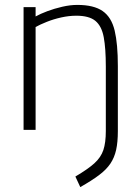

<svg xmlns="http://www.w3.org/2000/svg" viewBox="-20 -529 571 782"><path d="M307 233 287 190Q338 160 364.5 136Q391 112 401 82Q411 52 411 5V-258Q411 -332 402.5 -377.5Q394 -423 368.5 -444Q343 -465 291 -465Q261 -465 229.5 -458Q198 -451 170.5 -440Q143 -429 125 -419V0H76V-500H125V-462Q145 -473 173 -483.5Q201 -494 233.5 -501.5Q266 -509 295 -509Q362 -509 398 -484Q434 -459 447 -404.5Q460 -350 460 -260V5Q460 50 453 81.5Q446 113 429.5 137.5Q413 162 383 184.5Q353 207 307 233Z"/></svg>

Font: Cairo Play Light
Style: Regular
Weight: 300
Version: Version 3.119